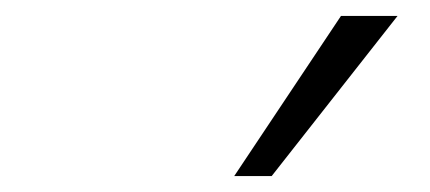

<svg xmlns="http://www.w3.org/2000/svg" viewBox="-20 -771 540 241"><path d="M274 -550 408 -751H479L321 -550Z"/></svg>

Font: Mulish Light
Style: Italic
Weight: 300
Italic angle: -9°
Designer: Vernon Adams
Foundry: Vernon Adams
Version: Version 3.603; ttfautohint (v1.8.3)